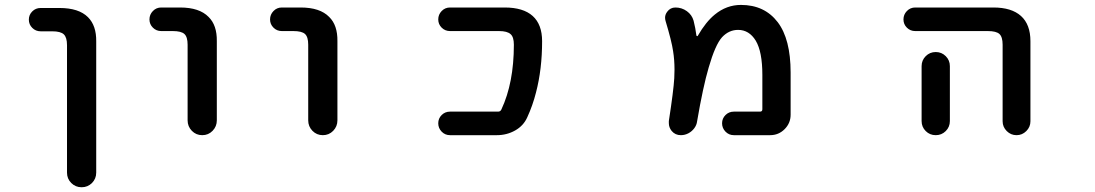

<svg xmlns="http://www.w3.org/2000/svg" viewBox="-20 -579 4540 796"><path d="M257.8 136.7V-391.6Q257.8 -423.8 244.6 -436.5Q231.4 -449.2 196.3 -449.2H148.4Q127.9 -449.2 113.8 -463.4Q99.6 -477.5 99.6 -497.6Q99.6 -517.6 113.8 -531.7Q127.9 -545.9 148.4 -545.9H226.6Q306.6 -545.9 344.7 -507.8Q379.9 -472.7 378.9 -407.2V136.7Q378.9 162.1 361.3 179.7Q343.8 197.3 318.4 197.3Q293 197.3 275.4 179.7Q257.8 162.1 257.8 136.7Z M757.8 -80.1V-393.6Q757.8 -425.8 744.6 -438Q731.4 -450.2 696.3 -450.2H648.4Q627.9 -450.2 613.8 -464.4Q599.6 -478.5 599.6 -498.5Q599.6 -518.6 613.8 -533.2Q627.9 -547.9 648.4 -547.9H726.6Q806.6 -547.9 844.7 -508.8Q879.9 -474.6 878.9 -408.2V-80.1Q878.9 -54.7 861.3 -36.6Q843.8 -18.6 818.4 -18.6Q793 -18.6 775.4 -36.6Q757.8 -54.7 757.8 -80.1Z M1257.8 -80.1V-393.6Q1257.8 -425.8 1244.6 -438Q1231.4 -450.2 1196.3 -450.2H1148.4Q1127.9 -450.2 1113.8 -464.4Q1099.6 -478.5 1099.6 -498.5Q1099.6 -518.6 1113.8 -533.2Q1127.9 -547.9 1148.4 -547.9H1226.6Q1306.6 -547.9 1344.7 -508.8Q1379.9 -474.6 1378.9 -408.2V-80.1Q1378.9 -54.7 1361.3 -36.6Q1343.8 -18.6 1318.4 -18.6Q1293 -18.6 1275.4 -36.6Q1257.8 -54.7 1257.8 -80.1Z M1845.7 -18.6Q1825.2 -18.6 1811 -33.2Q1796.9 -47.9 1796.9 -67.9Q1796.9 -87.9 1811 -102.1Q1825.2 -116.2 1845.7 -116.2H2044.9Q2054.7 -116.2 2058.6 -125Q2110.4 -235.4 2110.4 -393.6Q2110.4 -425.8 2096.7 -437.5Q2083 -450.2 2048.8 -450.2H1845.7Q1825.2 -450.2 1811 -464.4Q1796.9 -478.5 1796.9 -498.5Q1796.9 -518.6 1811 -533.2Q1825.2 -547.9 1845.7 -547.9H2072.3Q2149.4 -547.9 2188.5 -512.7Q2227.5 -477.5 2227.5 -408.2Q2227.5 -292 2202.1 -195.3Q2188.5 -141.6 2166 -92.8Q2150.4 -57.6 2115.7 -38.1Q2081.1 -18.6 2040 -18.6Z M3022.5 -18.6Q3002 -18.6 2987.8 -33.2Q2973.6 -47.9 2973.6 -67.9Q2973.6 -87.9 2987.8 -102.1Q3002 -116.2 3022.5 -116.2H3130.9Q3140.6 -116.2 3140.6 -126V-268.6Q3140.6 -364.3 3113.3 -410.2Q3085.9 -455.1 3040 -455.1Q3002 -455.1 2973.6 -424.8Q2945.3 -393.6 2918 -298.8Q2894.5 -218.8 2870.1 -76.2Q2868.2 -60.5 2858.4 -47.4Q2848.6 -34.2 2834 -26.4Q2819.3 -18.6 2802.7 -18.6Q2779.3 -18.6 2764.6 -36.1Q2752.9 -50.8 2752.9 -68.4Q2752.9 -72.3 2752.9 -77.1Q2772.5 -204.1 2775.4 -254.9Q2776.4 -272.5 2776.4 -290Q2776.4 -331.1 2770.5 -367.2Q2764.6 -408.2 2739.3 -492.2Q2737.3 -499 2737.3 -505.9Q2737.3 -518.6 2746.1 -530.3Q2758.8 -547.9 2780.3 -547.9Q2806.6 -547.9 2827.6 -532.7Q2848.6 -517.6 2855.5 -493.2Q2863.3 -462.9 2867.2 -431.6Q2868.2 -429.7 2870.1 -429.2Q2872.1 -428.7 2873 -430.7Q2906.2 -488.3 2943.4 -518.6Q2992.2 -558.6 3051.8 -558.6Q3149.4 -558.6 3204.1 -487.3Q3257.8 -417 3257.8 -278.3V-103.5Q3257.8 -68.4 3232.9 -43.5Q3208 -18.6 3172.9 -18.6Z M4136.7 -76.2V-393.6Q4136.7 -425.8 4123.5 -438Q4110.4 -450.2 4075.2 -450.2H3774.4Q3753.9 -450.2 3739.7 -464.4Q3725.6 -478.5 3725.6 -498.5Q3725.6 -518.6 3739.7 -533.2Q3753.9 -547.9 3774.4 -547.9H4098.6Q4173.8 -547.9 4212.9 -512.7Q4252 -477.5 4252 -408.2V-76.2Q4252 -52.7 4234.9 -35.6Q4217.8 -18.6 4194.3 -18.6Q4170.9 -18.6 4153.8 -35.6Q4136.7 -52.7 4136.7 -76.2ZM3800.8 -77.1V-304.7Q3800.8 -329.1 3817.9 -346.2Q3835 -363.3 3859.4 -363.3Q3883.8 -363.3 3900.9 -346.2Q3918 -329.1 3918 -304.7V-77.1Q3918 -52.7 3900.9 -35.6Q3883.8 -18.6 3859.4 -18.6Q3835 -18.6 3817.9 -35.6Q3800.8 -52.7 3800.8 -77.1Z"/></svg>

Font: Rounded-X Mgen+ 1mn medium
Style: Regular
Weight: 500
Designer: [Source Han Sans]
Ryoko NISHIZUKA  (kana & ideographs); Paul D. Hunt (Latin, Greek & Cyrillic); Wenlong ZHANG  (bopomofo
Version: Version 1.059.20150602